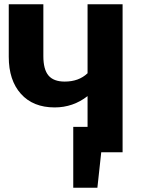

<svg xmlns="http://www.w3.org/2000/svg" viewBox="-20 -713 659 899"><path d="M390 -693H554V0H454L436 166H323V-119H390V-263Q322 -210 236 -210Q135 -210 78 -273.5Q21 -337 21 -447V-693H183V-450Q183 -388 207 -359.5Q231 -331 283 -331Q349 -331 390 -370Z"/></svg>

Font: FiraGO
Style: Bold
Weight: 700
Designer: bBox Type
Foundry: bBox Type GmbH
Version: Version 1.001;PS 001.001;hotconv 1.0.88;makeotf.lib2.5.64775